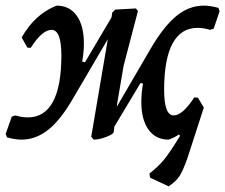

<svg xmlns="http://www.w3.org/2000/svg" viewBox="-30 -488 800 682"><path d="M750 -448 729 -386 716 -382Q694 -389 671 -389Q613 -389 583 -333.5Q553 -278 553 -169Q553 -78 587 -78Q603 -78 621.5 -94.5Q640 -111 660 -142L673 -141L694 -106L636 73Q621 116 608.5 136Q596 156 569 174L503 143L501 128Q530 106 551 81Q572 56 610 -6L605 -10Q589 1 569 8Q523 8 497.5 -27.5Q472 -63 472 -126Q472 -157 478 -191L469 -193L376 -38L374 -19Q372 -11 347 -1.5Q322 8 303 8L294 -2L353 -349L231 -141Q187 -64 142.5 -28Q98 8 46 8Q24 8 -5 0L-10 -12L12 -74L25 -78Q47 -71 69 -71Q128 -71 158 -126.5Q188 -182 188 -291Q188 -382 153 -382Q120 -382 79 -318L67 -319L47 -355Q94 -438 171 -468Q217 -468 242.5 -432.5Q268 -397 268 -333Q268 -304 262 -269L272 -267L366 -426L369 -444L380 -454L453 -458L460 -449L409 -254L386 -119L385 -109L508 -320Q553 -396 597.5 -432Q642 -468 694 -468Q717 -468 746 -460Z"/></svg>

Font: Alegreya Medium
Style: Italic
Weight: 500
Italic angle: -7°
Designer: Juan Pablo del Peral
Foundry: Huerta Tipografica
Version: Version 2.008; ttfautohint (v1.8)